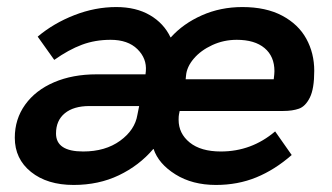

<svg xmlns="http://www.w3.org/2000/svg" viewBox="-20 -515 941 545"><path d="M22 -124Q22 -177 51.5 -218Q81 -259 133.5 -281.5Q186 -304 254 -304H393L394 -313Q397 -349 370 -375.5Q343 -402 294 -402Q250 -402 212.5 -388Q175 -374 134 -345L87 -411Q132 -449 191 -472Q250 -495 310 -495Q366 -495 405.5 -472Q445 -449 464 -409H465Q500 -448 553 -471.5Q606 -495 668 -495Q735 -495 781 -470.5Q827 -446 849.5 -405Q872 -364 872 -314Q872 -263 859.5 -238Q847 -213 828.5 -206.5Q810 -200 784 -200H490L488 -190Q487 -185 487 -175Q487 -136 518.5 -110.5Q550 -85 607 -85Q694 -85 761 -142L808 -75Q760 -33 707.5 -11.5Q655 10 593 10Q526 10 478 -20Q430 -50 416 -92H415Q375 -45 317.5 -17.5Q260 10 189 10Q114 10 68 -27Q22 -64 22 -124ZM757 -290Q759 -306 759 -313Q759 -355 731 -378.5Q703 -402 652 -402Q615 -402 582.5 -387Q550 -372 530 -348.5Q510 -325 508 -300L507 -290ZM370 -189 375 -214H234Q189 -214 164 -193.5Q139 -173 139 -136Q139 -85 216 -85Q279 -85 321 -115.5Q363 -146 370 -189Z"/></svg>

Font: Niramit SemiBold
Style: Italic
Weight: 600
Italic angle: -10°
Designer: Katatrad Aksorn Co.,Ltd.
Foundry: Cadson Demak Co.,Ltd.
Version: Version 1.001; ttfautohint (v1.6)